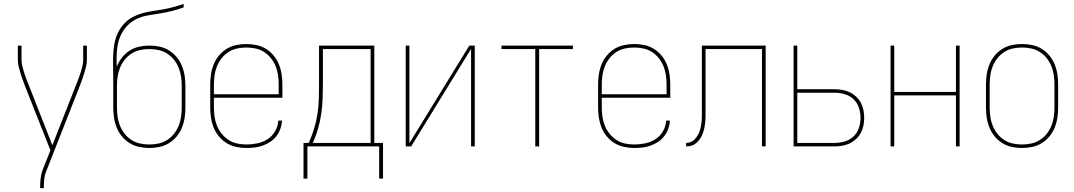

<svg xmlns="http://www.w3.org/2000/svg" viewBox="-20 -755 5540 990"><path d="M187 215V208Q187 186 189.5 164.5Q192 143 199 123L240 20L107 -316Q101 -332 95.5 -348Q90 -364 85 -380Q80 -396 76 -412.5Q72 -429 72 -447V-520H91V-446Q91 -430 95 -414.5Q99 -399 103.5 -383.5Q108 -368 114 -352.5Q120 -337 126 -322L250 -6L374 -322Q380 -337 386 -352.5Q392 -368 396.5 -383.5Q401 -399 405 -414.5Q409 -430 409 -447V-520H428V-447Q428 -429 424 -412.5Q420 -396 415 -380Q410 -364 404.5 -348Q399 -332 393 -316L218 129Q210 148 208 168Q206 188 206 208V215Z M750 8Q724 8 697.5 2.5Q671 -3 648.5 -17Q626 -31 609 -51.5Q592 -72 582 -96.5Q572 -121 568 -147.5Q564 -174 564 -200V-312Q564 -344 563.5 -376Q563 -408 563 -439Q563 -466 565 -493Q567 -520 573.5 -546Q580 -572 593 -595.5Q606 -619 625 -638Q644 -657 668 -669Q692 -681 718 -688Q744 -695 770.5 -698.5Q797 -702 823.5 -707Q850 -712 876 -719Q902 -726 927 -735V-717Q898 -706 867.5 -698.5Q837 -691 806.5 -686Q776 -681 745 -676Q714 -671 686 -658Q658 -645 636 -622Q614 -599 601.5 -570.5Q589 -542 585 -511Q581 -480 581 -449Q581 -439 581.5 -430Q582 -421 582 -411Q592 -436 608.5 -457.5Q625 -479 647.5 -493.5Q670 -508 696.5 -514Q723 -520 750 -520Q777 -520 803 -514.5Q829 -509 851.5 -495Q874 -481 891 -460.5Q908 -440 918 -415.5Q928 -391 932 -364.5Q936 -338 936 -312V-200Q936 -174 932 -147.5Q928 -121 918 -96.5Q908 -72 891 -51.5Q874 -31 851.5 -17Q829 -3 802.5 2.5Q776 8 750 8ZM750 -10Q774 -10 797.5 -15Q821 -20 841.5 -33Q862 -46 877 -65Q892 -84 901 -106Q910 -128 913.5 -152Q917 -176 917 -200V-312Q917 -336 913.5 -360Q910 -384 901 -406Q892 -428 877 -447Q862 -466 841.5 -479Q821 -492 797.5 -497Q774 -502 750 -502Q726 -502 702.5 -497Q679 -492 658.5 -479Q638 -466 623 -447Q608 -428 599 -406Q590 -384 586.5 -360Q583 -336 583 -312V-200Q583 -176 586.5 -152Q590 -128 599 -106Q608 -84 623 -65Q638 -46 658.5 -33Q679 -20 702.5 -15Q726 -10 750 -10Z M1251 8Q1224 8 1198 2.5Q1172 -3 1149.5 -16.5Q1127 -30 1109.5 -51Q1092 -72 1082 -96.5Q1072 -121 1068 -147Q1064 -173 1064 -200V-320Q1064 -346 1068 -372.5Q1072 -399 1082 -423.5Q1092 -448 1109 -468.5Q1126 -489 1148.5 -503Q1171 -517 1197.5 -522.5Q1224 -528 1250 -528Q1276 -528 1302.5 -522.5Q1329 -517 1351.5 -503Q1374 -489 1391 -468.5Q1408 -448 1418 -423.5Q1428 -399 1432 -372.5Q1436 -346 1436 -320V-251H1083V-200Q1083 -176 1086.5 -152Q1090 -128 1099 -106Q1108 -84 1123.5 -65Q1139 -46 1159 -33Q1179 -20 1203 -15Q1227 -10 1251 -10Q1279 -10 1307.5 -16Q1336 -22 1360 -37.5Q1384 -53 1398.5 -78.5Q1413 -104 1415 -133H1434Q1433 -111 1425.5 -90.5Q1418 -70 1405 -53Q1392 -36 1374 -24Q1356 -12 1335.5 -4.5Q1315 3 1293.5 5.5Q1272 8 1251 8ZM1083 -269H1417V-320Q1417 -344 1413.5 -368Q1410 -392 1401 -414Q1392 -436 1377 -455Q1362 -474 1341.5 -487Q1321 -500 1297.5 -505Q1274 -510 1250 -510Q1226 -510 1202.5 -505Q1179 -500 1158.5 -487Q1138 -474 1123 -455Q1108 -436 1099 -414Q1090 -392 1086.5 -368Q1083 -344 1083 -320Z M1545 166V-18H1572Q1588 -54 1599.5 -91.5Q1611 -129 1617 -168Q1623 -207 1624 -246.5Q1625 -286 1625 -325V-520H1910V-18H1955V166H1935V0H1565V166ZM1593 -18H1891V-502H1645V-325Q1645 -286 1643.5 -246.5Q1642 -207 1636.5 -168.5Q1631 -130 1620 -92Q1609 -54 1593 -18Z M2072 0V-520H2091V-17L2400 -520H2428V0H2409V-503L2100 0Z M2740 0V-502H2566V-520H2934V-502H2760V0Z M3251 8Q3224 8 3198 2.5Q3172 -3 3149.5 -16.5Q3127 -30 3109.5 -51Q3092 -72 3082 -96.5Q3072 -121 3068 -147Q3064 -173 3064 -200V-320Q3064 -346 3068 -372.5Q3072 -399 3082 -423.5Q3092 -448 3109 -468.5Q3126 -489 3148.5 -503Q3171 -517 3197.5 -522.5Q3224 -528 3250 -528Q3276 -528 3302.5 -522.5Q3329 -517 3351.5 -503Q3374 -489 3391 -468.5Q3408 -448 3418 -423.5Q3428 -399 3432 -372.5Q3436 -346 3436 -320V-251H3083V-200Q3083 -176 3086.5 -152Q3090 -128 3099 -106Q3108 -84 3123.5 -65Q3139 -46 3159 -33Q3179 -20 3203 -15Q3227 -10 3251 -10Q3279 -10 3307.5 -16Q3336 -22 3360 -37.5Q3384 -53 3398.5 -78.5Q3413 -104 3415 -133H3434Q3433 -111 3425.5 -90.5Q3418 -70 3405 -53Q3392 -36 3374 -24Q3356 -12 3335.5 -4.5Q3315 3 3293.5 5.5Q3272 8 3251 8ZM3083 -269H3417V-320Q3417 -344 3413.5 -368Q3410 -392 3401 -414Q3392 -436 3377 -455Q3362 -474 3341.5 -487Q3321 -500 3297.5 -505Q3274 -510 3250 -510Q3226 -510 3202.5 -505Q3179 -500 3158.5 -487Q3138 -474 3123 -455Q3108 -436 3099 -414Q3090 -392 3086.5 -368Q3083 -344 3083 -320Z M3518 0V-18Q3530 -18 3541.5 -22.5Q3553 -27 3561.5 -36Q3570 -45 3576.5 -55.5Q3583 -66 3587 -77.5Q3591 -89 3593.5 -101Q3596 -113 3597.5 -125Q3599 -137 3599 -149.5Q3599 -162 3599 -174V-520H3928V0H3909V-502H3618V-185Q3618 -170 3618 -155.5Q3618 -141 3616.5 -126Q3615 -111 3612 -96.5Q3609 -82 3604 -68Q3599 -54 3591 -41.5Q3583 -29 3572 -19Q3561 -9 3547 -4.5Q3533 0 3518 0Z M4072 0V-520H4091V-295H4282Q4302 -295 4322.5 -291.5Q4343 -288 4361 -279.5Q4379 -271 4394 -257Q4409 -243 4418.5 -225.5Q4428 -208 4432 -188Q4436 -168 4436 -148Q4436 -127 4432 -107Q4428 -87 4418.5 -69.5Q4409 -52 4394 -38Q4379 -24 4361 -15.5Q4343 -7 4322.5 -3.5Q4302 0 4282 0ZM4091 -18H4282Q4309 -18 4335 -25.5Q4361 -33 4380.5 -51Q4400 -69 4408.5 -95Q4417 -121 4417 -148Q4417 -174 4408.5 -200Q4400 -226 4380.5 -244Q4361 -262 4335 -269.5Q4309 -277 4282 -277H4091Z M4572 0V-520H4591V-281H4909V-520H4928V0H4909V-263H4591V0Z M5250 8Q5224 8 5197.5 2.5Q5171 -3 5148.5 -17Q5126 -31 5109 -51.5Q5092 -72 5082 -96.5Q5072 -121 5068 -147.5Q5064 -174 5064 -200V-320Q5064 -346 5068 -372.5Q5072 -399 5082 -423.5Q5092 -448 5109 -468.5Q5126 -489 5148.5 -503Q5171 -517 5197.5 -522.5Q5224 -528 5250 -528Q5276 -528 5302.5 -522.5Q5329 -517 5351.5 -503Q5374 -489 5391 -468.5Q5408 -448 5418 -423.5Q5428 -399 5432 -372.5Q5436 -346 5436 -320V-200Q5436 -174 5432 -147.5Q5428 -121 5418 -96.5Q5408 -72 5391 -51.5Q5374 -31 5351.5 -17Q5329 -3 5302.5 2.5Q5276 8 5250 8ZM5250 -10Q5274 -10 5297.5 -15Q5321 -20 5341.5 -33Q5362 -46 5377 -65Q5392 -84 5401 -106Q5410 -128 5413.5 -152Q5417 -176 5417 -200V-320Q5417 -344 5413.5 -368Q5410 -392 5401 -414Q5392 -436 5377 -455Q5362 -474 5341.5 -487Q5321 -500 5297.5 -505Q5274 -510 5250 -510Q5226 -510 5202.5 -505Q5179 -500 5158.5 -487Q5138 -474 5123 -455Q5108 -436 5099 -414Q5090 -392 5086.5 -368Q5083 -344 5083 -320V-200Q5083 -176 5086.5 -152Q5090 -128 5099 -106Q5108 -84 5123 -65Q5138 -46 5158.5 -33Q5179 -20 5202.5 -15Q5226 -10 5250 -10Z"/></svg>

Font: Iosevka Curly Thin
Style: Regular
Weight: 100
Monospace: yes
Designer: Belleve Invis
Foundry: Belleve Invis
Version: Version 22.1.2; ttfautohint (v1.8.4)